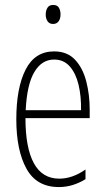

<svg xmlns="http://www.w3.org/2000/svg" viewBox="-20 -747 428 777"><path d="M199 -539Q252 -539 283.5 -505.5Q315 -472 329 -418Q343 -364 343 -303V-269H83Q83 -149 117 -86.5Q151 -24 220 -24Q273 -24 326 -61V-22Q304 -8 276.5 1Q249 10 218 10Q128 10 87 -64.5Q46 -139 46 -264Q46 -391 83.5 -465Q121 -539 199 -539ZM199 -506Q149 -506 119 -455.5Q89 -405 84 -301H308Q309 -357 298 -403.5Q287 -450 262.5 -478Q238 -506 199 -506ZM195 -727Q212 -727 218.5 -715.5Q225 -704 225 -689Q225 -671 217 -660.5Q209 -650 195 -650Q180 -650 172.5 -661Q165 -672 165 -688Q165 -704 172 -715.5Q179 -727 195 -727Z"/></svg>

Font: Noto Sans Malayalam ExtraCondensed ExtraLight
Style: Regular
Weight: 200
Width: 2
Designer: Jelle Bosma - Monotype Design Team
Foundry: Monotype Imaging Inc.
Version: Version 2.104; ttfautohint (v1.8.4.7-5d5b)